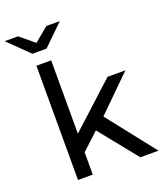

<svg xmlns="http://www.w3.org/2000/svg" viewBox="-194 -975 916 1078"><g transform="rotate(-20 264.5 -436.5)"><path d="M273.2 -227.2 456.3 0H564.9L339.5 -286.1L544.6 -487.6H437.9L172 -244.7V-682.6H83.7V0H172V-133.4ZM292.6 -873.1H212.5L127.9 -803.2L43.2 -873.1H-36.8L85.6 -753.5H170.2Z"/></g></svg>

Font: Montserrat Ace
Style: Regular
Weight: 500
Designer: Julieta Ulanovsky
Foundry: Julieta Ulanovsky
Version: Version 1